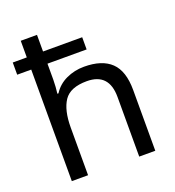

<svg xmlns="http://www.w3.org/2000/svg" viewBox="-137 -868 892 977"><g transform="rotate(-20 309.0 -380.0)"><path d="M173 -760V-670H385V-604H173V-517Q173 -498 171.5 -478.5Q170 -459 168 -443H174Q200 -484 245 -505Q290 -526 342 -526Q439 -526 488 -479Q537 -432 537 -329V0H450V-323Q450 -452 330 -452Q240 -452 206.5 -402Q173 -352 173 -258V0H85V-604H9V-670H85V-760Z"/></g></svg>

Font: Noto Sans Ogham
Style: Regular
Weight: 400
Designer: Monotype Design Team
Foundry: Monotype Imaging Inc.
Version: Version 2.001; ttfautohint (v1.8.4.7-5d5b)